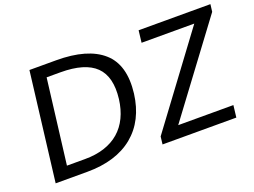

<svg xmlns="http://www.w3.org/2000/svg" viewBox="-106 -946 1565 1182"><g transform="rotate(-20 676.0 -355.5)"><path d="M779.3 0 785.2 -50.3 1217.3 -632.3H872.1L881.3 -710.9H1351.6L1345.7 -662.6L910.6 -78.6H1272L1262.7 0ZM79.1 0 166 -710.9H340.8Q546.4 -710.9 645 -623.5Q743.2 -537.1 721.2 -354.5Q699.7 -184.6 587.9 -92.3Q475.1 0 285.6 0ZM181.6 -78.6H299.8Q371.1 -78.6 427.2 -96.9Q483.4 -115.2 524.2 -150.6Q564.9 -186 589.6 -237.3Q614.3 -288.6 622.6 -354.5Q639.6 -496.6 570.3 -564.5Q501 -632.3 340.3 -632.3H250Z"/></g></svg>

Font: Ride
Style: Italic
Weight: 400
Version: Version 3.000